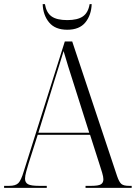

<svg xmlns="http://www.w3.org/2000/svg" viewBox="-21 -916 667 936"><path d="M-1 0V-10H24Q55 -10 68.5 -23.5Q82 -37 95 -81L295 -714H331L550 -57Q560 -28 571 -19Q582 -10 608 -10H621V0H396V-10H424Q459 -10 471 -17.5Q483 -25 483 -42Q483 -54 477 -74Q471 -94 466 -109L418 -259H163L118 -118Q113 -102 107 -80Q101 -58 101 -45Q101 -26 115.5 -18Q130 -10 169 -10H207V0ZM166 -269H414L343 -493Q325 -549 311.5 -592Q298 -635 289 -667Q279 -633 267.5 -597Q256 -561 243 -519ZM307 -771Q248 -771 218.5 -806.5Q189 -842 187 -896H198Q205 -854 230.5 -836Q256 -818 307 -818Q357 -818 383 -836Q409 -854 416 -896H426Q424 -842 395 -806.5Q366 -771 307 -771Z"/></svg>

Font: Noto Serif Display SemiCondensed Light
Style: Regular
Weight: 300
Width: 4
Designer: Monotype Design Team
Foundry: Monotype Imaging Inc.
Version: Version 2.009